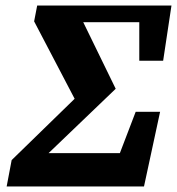

<svg xmlns="http://www.w3.org/2000/svg" viewBox="-20 -672 638 692"><path d="M499 0 557 -269H469L412 -120H155L397 -352L280 -592H482V-453H568L598 -652H114L103 -595L249 -316L22 -95L4 0Z"/></svg>

Font: Source Serif Pro Black
Style: Italic
Weight: 900
Italic angle: -12°
Designer: Frank Grießhammer
Foundry: Adobe Systems Incorporated
Version: Version 3.001;hotconv 1.0.111;makeotfexe 2.5.65597